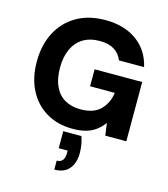

<svg xmlns="http://www.w3.org/2000/svg" viewBox="-141 -821 1071 1224"><g transform="rotate(15 394.5 -209.5)"><path d="M378 12Q278 12 203.5 -32.5Q129 -77 88 -157Q47 -237 47 -344Q47 -452 89.5 -535Q132 -618 212 -665Q292 -712 403 -712Q528 -712 610.5 -652Q693 -592 717 -486H551Q535 -528 498 -551Q461 -574 402 -574Q336 -574 291 -545.5Q246 -517 223 -465.5Q200 -414 200 -344Q200 -272 223 -222Q246 -172 290 -146.5Q334 -121 394 -121Q481 -121 525.5 -166Q570 -211 579 -279H416V-391H730V0H591L580 -81Q558 -51 530 -30Q502 -9 464.5 1.5Q427 12 378 12ZM333 293V234Q359 234 371.5 218Q384 202 384 170V154H325V42H445Q455 71 459 98Q463 125 463 150Q463 215 430.5 254Q398 293 333 293Z"/></g></svg>

Font: DM Sans 11pt Black
Style: Regular
Weight: 900
Version: Version 4.004;gftools[0.9.30]